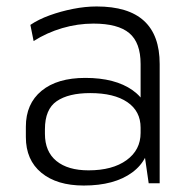

<svg xmlns="http://www.w3.org/2000/svg" viewBox="-20 -567 594 594"><path d="M415 -173V-369Q415 -435 380 -464.5Q345 -494 269 -494Q220 -494 172.5 -480Q125 -466 84 -440L74 -490Q99 -507 133.5 -519.5Q168 -532 206 -539.5Q244 -547 279 -547Q377 -547 425.5 -502.5Q474 -458 474 -369V0H440ZM239 7Q156 7 108 -32.5Q60 -72 60 -143V-175Q60 -246 108.5 -286Q157 -326 244 -326Q336 -326 390 -288Q444 -250 444 -180V-146Q444 -74 389 -33.5Q334 7 239 7ZM254 -40Q328 -40 371.5 -71.5Q415 -103 415 -156V-172Q415 -223 374 -251Q333 -279 259 -279Q192 -279 155.5 -254Q119 -229 119 -167V-153Q119 -98 154.5 -69Q190 -40 254 -40Z"/></svg>

Font: Pathway Extreme 8pt Thin 12pt Thin
Style: Regular
Weight: 250
Version: Version 1.001;gftools[0.9.26]